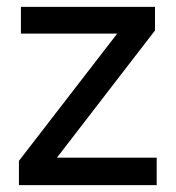

<svg xmlns="http://www.w3.org/2000/svg" viewBox="-20 -540 512 560"><path d="M41 -441.9V-520H432.1V-451.2L146 -80.1H437V0H35.2V-70.8L321.8 -441.9Z"/></svg>

Font: ABeeZee
Style: Regular
Weight: 400
Designer: Anja Meiners
Foundry: Anja Meiners
Version: Version 1.002